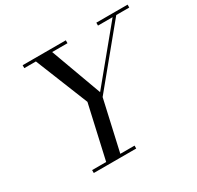

<svg xmlns="http://www.w3.org/2000/svg" viewBox="-160 -933 1144 1117"><g transform="rotate(-30 412.5 -375.0)"><path d="M255 0 340 -377 190 -750H300L432 -389L727.5 -748H752L430.5 -357L350 0ZM165 0V-19.5H450V0ZM120 -730.5V-750H410V-730.5ZM615 -730.5V-750H825V-730.5Z"/></g></svg>

Font: Bodoni Moda SC
Style: Italic
Weight: 400
Italic angle: -13°
Designer: Owen Earl
Foundry: indestructible type
Version: Version 2.005